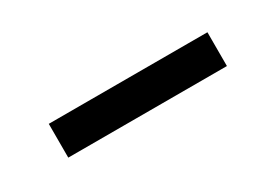

<svg xmlns="http://www.w3.org/2000/svg" viewBox="-14 -843 486 344"><g transform="rotate(-30 229.0 -671.0)"><path d="M397.5 -635.7H69.3V-705.6H397.5Z"/></g></svg>

Font: Roboto
Style: Regular
Weight: 400
Designer: Google
Version: Version 2.134; 2016; ttfautohint (v1.6)